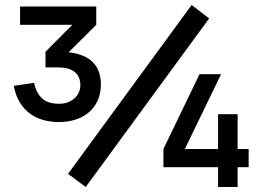

<svg xmlns="http://www.w3.org/2000/svg" viewBox="-20 -746 1068 766"><path d="M322 0 251.5 -52.5 744.5 -726 814.5 -672.5ZM382.5 -409Q382.5 -373.5 370 -345.5Q357.5 -317.5 335 -298.2Q312.5 -279 281.8 -269Q251 -259 214.5 -259Q183 -259 153.5 -267Q124 -275 100 -292.5Q76 -310 59 -337.5Q42 -365 35 -403.5L116 -415.5Q123.5 -377 146.8 -354.5Q170 -332 216.5 -332Q235.5 -332 251 -338Q266.5 -344 277.5 -354Q288.5 -364 294.5 -377.5Q300.5 -391 300.5 -406Q300.5 -441 277.8 -459Q255 -477 214.5 -477H161.5V-539.5L268.5 -647H60V-720H364V-647L254 -537.5Q317 -530.5 349.8 -498.5Q382.5 -466.5 382.5 -409ZM850 0V-79H632V-151.5L776 -450H862L717.5 -151.5H850V-290.5H928V-151.5H972V-79H928V0Z"/></svg>

Font: Vela Sans Bd
Style: Bold
Weight: 700
Designer: Principal design: Mikhail Sharanda - project Manrope.
Design modification: Ravid Balaliev
Foundry: Mikhail Sharanda
Version: Version 1.001